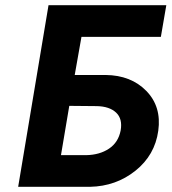

<svg xmlns="http://www.w3.org/2000/svg" viewBox="-20 -720 661 740"><path d="M167 -700H621L600 -578H294L268 -431H387Q485 -430 544 -369.5Q603 -309 590 -216Q577 -122 502 -62Q427 -2 327 0H50ZM353 -311 247 -312 215 -122H312Q364 -123 400 -147Q436 -171 445 -217Q453 -262 427.5 -286Q402 -310 353 -311Z"/></svg>

Font: Jost* 600 Semi
Style: Italic
Weight: 600
Italic angle: -10°
Version: Version 3.500